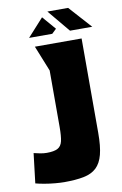

<svg xmlns="http://www.w3.org/2000/svg" viewBox="-98 -946 645 1012"><g transform="rotate(-10 224.5 -440.5)"><path d="M188 -583 133 -720H383V-215Q383 -143 371.5 -99Q360 -55 334.5 -31Q309 -7 266.5 1.5Q224 10 162 10Q143 10 114 7.5Q85 5 56.5 0Q28 -5 10 -10L29 -169Q45 -165 63 -161.5Q81 -158 98 -158Q137 -158 156.5 -168.5Q176 -179 182 -205.5Q188 -232 188 -281ZM230 -891H341L449 -771H330ZM197 -866 259 -794 235 -771H111Z"/></g></svg>

Font: Protest Guerrilla
Style: Regular
Weight: 400
Designer: Octavio Pardo
Foundry: Ashler Design
Version: Version 2.005; ttfautohint (v1.8.4.7-5d5b)